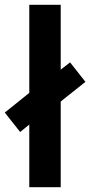

<svg xmlns="http://www.w3.org/2000/svg" viewBox="-45 -780 376 800"><path d="M77 0H208V-357L311 -439L247 -520L208 -490V-760H77V-393L-25 -311L39 -230L77 -261Z"/></svg>

Font: Noto Sans Myanmar UI ExtraCondensed
Style: Bold
Weight: 700
Width: 2
Designer: Monotype Design Team
Foundry: Monotype Imaging Inc.
Version: Version 2.103